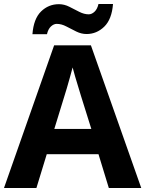

<svg xmlns="http://www.w3.org/2000/svg" viewBox="-20 -945 730 965"><path d="M527 0 475 -170H215L163 0H0L252 -717H437L690 0ZM387 -463Q382 -480 374 -506Q366 -532 358 -559Q350 -586 345 -606Q340 -586 331.5 -556.5Q323 -527 315.5 -500.5Q308 -474 304 -463L253 -297H439ZM143 -773Q149 -851 186.5 -887.5Q224 -924 276 -924Q303 -924 328.5 -911Q354 -898 378.5 -885.5Q403 -873 426 -873Q441 -873 455 -886Q469 -899 475 -925H548Q542 -848 504 -811Q466 -774 415 -774Q389 -774 363.5 -786.5Q338 -799 313.5 -812Q289 -825 265 -825Q250 -825 236 -812Q222 -799 216 -773Z"/></svg>

Font: Noto Sans Ol Chiki
Style: Bold
Weight: 700
Designer: Monotype Design Team, Lewis McGuffie
Foundry: Monotype Imaging Inc.
Version: Version 2.003; ttfautohint (v1.8.4.7-5d5b)